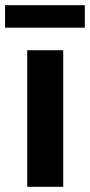

<svg xmlns="http://www.w3.org/2000/svg" viewBox="-41 -720 347 740"><path d="M63.9 0V-526.4H202.7V0ZM-21.5 -613.3V-700H285.9V-613.3Z"/></svg>

Font: Archivo Variable SemiBold
Style: Regular
Weight: 600
Designer: Hector Gatti
Foundry: Omnibus-Type
Version: Version 2.001